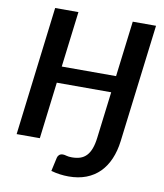

<svg xmlns="http://www.w3.org/2000/svg" viewBox="-96 -800 908 1060"><g transform="rotate(10 358.0 -270.5)"><path d="M692 -722.5 610.5 -62Q603.5 -5.5 584.2 39.2Q565 84 533.8 115.5Q502.5 147 459 163.8Q415.5 180.5 361 180.5Q336 180.5 312 177.2Q288 174 262 167Q266 148 270.5 128.5Q275 109 279 90Q281.5 79.5 289.2 73Q297 66.5 310 66.5Q318 66.5 329.8 70Q341.5 73.5 360.5 73.5Q386.5 73.5 406.8 66.8Q427 60 441.8 44.5Q456.5 29 466 3.8Q475.5 -21.5 480 -59L512 -318H207L168 0H38L126.5 -722.5H257L218.5 -410.5H523L561.5 -722.5Z"/></g></svg>

Font: Lato 2
Style: Bold Italic
Weight: 700
Italic angle: -7°
Designer: Lukasz Dziedzic with Adam Twardoch and Botio Nikoltchev
Foundry: tyPoland Lukasz Dziedzic
Version: Version 2.015; 2015-08-06; http://www.latofonts.com/